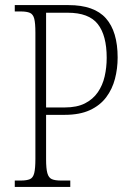

<svg xmlns="http://www.w3.org/2000/svg" viewBox="-20 -734 522 754"><path d="M38 0V-25H61Q85 -25 97.5 -30.5Q110 -36 114.5 -54.5Q119 -73 119 -110V-606Q119 -643 114.5 -660.5Q110 -678 97.5 -683.5Q85 -689 61 -689H38V-714H249Q350 -714 396 -662Q442 -610 442 -508Q442 -465 431.5 -424.5Q421 -384 397 -352Q373 -320 333 -301.5Q293 -283 234 -283H161V-108Q161 -72 166 -54Q171 -36 183.5 -30.5Q196 -25 220 -25H256V0ZM234 -312Q282 -312 313.5 -328Q345 -344 364 -371.5Q383 -399 391 -434Q399 -469 399 -507Q399 -595 364 -639.5Q329 -684 246 -684H161V-312Z"/></svg>

Font: Noto Serif Khmer Condensed ExtraLight
Style: Regular
Weight: 250
Width: 3
Designer: Danh Hong and the Monotype Design Team
Foundry: Monotype Imaging Inc.
Version: Version 2.004